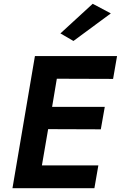

<svg xmlns="http://www.w3.org/2000/svg" viewBox="-20 -997 640 1017"><path d="M567 -926 369 -780 300 -820 471 -977ZM165 -700H600L579 -579L281 -580L256 -431H535L514 -312L235 -313L202 -121H501L480 0H46Z"/></svg>

Font: Von Semi
Style: Italic
Weight: 600
Version: Version 4.000; ttfautohint (v1.8.4.7-5d5b)